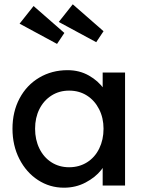

<svg xmlns="http://www.w3.org/2000/svg" viewBox="-20 -862 673 892"><path d="M561 0H457V-125L477 -132Q477 -106 450 -72Q423 -38 377.5 -14Q332 10 277 10Q211 10 156.5 -25.5Q102 -61 70 -123.5Q38 -186 38 -264Q38 -343 71 -405Q104 -467 162.5 -501.5Q221 -536 294 -536Q349 -536 393 -511Q437 -486 462 -449.5Q487 -413 487 -381L457 -389V-525H561ZM461 -264Q461 -314 440.5 -354.5Q420 -395 384 -418Q348 -441 301 -441Q255 -441 219 -418Q183 -395 163 -355Q143 -315 143 -264Q143 -213 163 -172Q183 -131 219 -108Q255 -85 301 -85Q348 -85 384.5 -108Q421 -131 441 -172Q461 -213 461 -264ZM71 -752 136 -834 279 -709 245 -658ZM253 -760 318 -842 461 -717 427 -666Z"/></svg>

Font: Lexend
Style: Regular
Weight: 400
Designer: Thomas Jockin
Foundry: Lexend
Version: Version 1.000